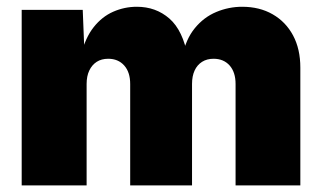

<svg xmlns="http://www.w3.org/2000/svg" viewBox="-20 -559 972 579"><path d="M45.4 0V-529.3H229.5L234.9 -394H224.6Q237.3 -445.3 262.5 -477.1Q287.6 -508.8 321.5 -523.7Q355.5 -538.6 392.6 -538.6Q450.2 -538.6 491 -502.9Q531.7 -467.3 546.4 -387.2H529.3Q540 -440.4 567.4 -473.9Q594.7 -507.3 632.3 -522.9Q669.9 -538.6 710.4 -538.6Q762.7 -538.6 802.2 -515.9Q841.8 -493.2 863.8 -452.1Q885.7 -411.1 885.7 -355V0H690.4V-305.7Q690.4 -341.3 672.4 -361.6Q654.3 -381.8 624 -381.8Q604 -381.8 589.4 -372.6Q574.7 -363.3 566.9 -346.4Q559.1 -329.6 559.1 -305.7V0H372.6V-305.7Q372.6 -341.3 354.5 -361.6Q336.4 -381.8 306.2 -381.8Q286.1 -381.8 271.7 -372.6Q257.3 -363.3 249.3 -346.4Q241.2 -329.6 241.2 -305.7V0Z"/></svg>

Font: Inter 24pt Black
Style: Regular
Weight: 900
Designer: Rasmus Andersson
Foundry: rsms
Version: Version 4.001;git-66647c0bb